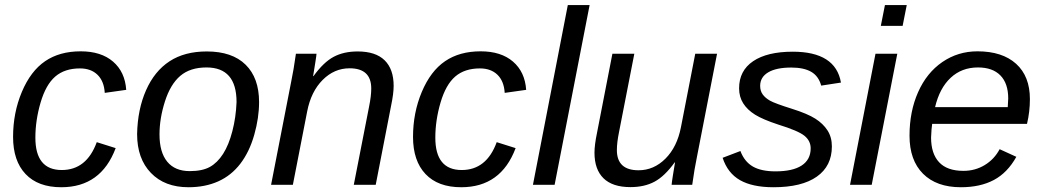

<svg xmlns="http://www.w3.org/2000/svg" viewBox="-20 -745 4209 774"><path d="M229 -59.6Q329.1 -59.6 370.1 -171.9L446.3 -147.9Q387.2 9.8 227.1 9.8Q133.3 9.8 83 -43.5Q32.7 -96.7 32.7 -192.9Q32.7 -290.5 68.1 -374.5Q103.5 -458.5 161.9 -498.3Q220.2 -538.1 305.2 -538.1Q387.7 -538.1 435.8 -496.6Q483.9 -455.1 488.8 -382.8L402.3 -370.6Q399.4 -418 373 -443.6Q346.7 -469.2 302.2 -469.2Q240.7 -469.2 202.6 -436.3Q164.6 -403.3 143.6 -331.5Q122.6 -259.8 122.6 -189.9Q122.6 -59.6 229 -59.6Z M1024.4 -333.5Q1024.4 -270 1004.9 -201.4Q985.4 -132.8 949 -85.2Q912.6 -37.6 859.9 -13.9Q807.1 9.8 739.7 9.8Q644 9.8 588.4 -47.9Q532.7 -105.5 532.7 -204.6Q534.7 -304.2 568.8 -381.3Q603 -458.5 663.6 -498Q724.1 -537.6 813.5 -537.6Q916 -537.6 970.2 -484.1Q1024.4 -430.7 1024.4 -333.5ZM933.6 -333.5Q933.6 -473.1 812.5 -473.1Q746.6 -473.1 706.8 -439.2Q667 -405.3 645 -336.4Q623 -267.6 623 -203.1Q623 -130.9 654.3 -93Q685.5 -55.2 745.1 -55.2Q795.4 -55.2 825.9 -72Q856.4 -88.9 879.4 -124.8Q902.3 -160.6 916.7 -216.3Q931.2 -272 933.6 -333.5Z M1406.2 0 1467.8 -314.9Q1476.6 -357.9 1476.6 -388.2Q1476.6 -469.7 1389.2 -469.7Q1327.6 -469.7 1280.8 -422.9Q1233.9 -376 1218.3 -295.9L1160.6 0H1072.8L1153.8 -415.5Q1163.6 -461.9 1172.9 -528.3H1255.9Q1255.9 -522.9 1250.7 -490.5Q1245.6 -458 1242.2 -438H1243.7Q1284.2 -494.1 1325 -515.9Q1365.7 -537.6 1421.9 -537.6Q1494.1 -537.6 1530.5 -502Q1566.9 -466.3 1566.9 -398.9Q1566.9 -367.7 1556.6 -318.8L1494.6 0Z M1841.3 -59.6Q1941.4 -59.6 1982.4 -171.9L2058.6 -147.9Q1999.5 9.8 1839.4 9.8Q1745.6 9.8 1695.3 -43.5Q1645 -96.7 1645 -192.9Q1645 -290.5 1680.4 -374.5Q1715.8 -458.5 1774.2 -498.3Q1832.5 -538.1 1917.5 -538.1Q2000 -538.1 2048.1 -496.6Q2096.2 -455.1 2101.1 -382.8L2014.6 -370.6Q2011.7 -418 1985.4 -443.6Q1959 -469.2 1914.6 -469.2Q1853 -469.2 1814.9 -436.3Q1776.9 -403.3 1755.9 -331.5Q1734.9 -259.8 1734.9 -189.9Q1734.9 -59.6 1841.3 -59.6Z M2128.4 0 2269 -724.6H2356.9L2215.8 0Z M2537.1 -528.3 2475.6 -213.4Q2466.8 -170.4 2466.8 -140.1Q2466.8 -58.6 2554.2 -58.6Q2615.7 -58.6 2662.6 -105.5Q2709.5 -152.3 2725.1 -232.4L2782.7 -528.3H2870.6L2789.6 -112.8Q2779.8 -66.4 2770.5 0H2687.5Q2687.5 -5.4 2692.6 -37.8Q2697.8 -70.3 2701.2 -90.3H2699.7Q2659.2 -34.2 2618.4 -12.5Q2577.6 9.3 2521.5 9.3Q2449.2 9.3 2412.8 -26.4Q2376.5 -62 2376.5 -129.4Q2376.5 -160.6 2386.7 -209.5L2448.7 -528.3Z M3333.5 -154.8Q3333.5 -75.7 3272.9 -33Q3212.4 9.8 3098.1 9.8Q3013.2 9.8 2963.1 -18.8Q2913.1 -47.4 2893.1 -108.9L2964.8 -136.2Q2981 -93.3 3014.9 -73.7Q3048.8 -54.2 3106 -54.2Q3175.8 -54.2 3211.9 -77.9Q3248 -101.6 3248 -147Q3248 -177.2 3223.1 -197.5Q3198.2 -217.8 3117.7 -242.7Q3055.2 -263.2 3023.9 -282.7Q2992.7 -302.2 2976.1 -328.4Q2959.5 -354.5 2959.5 -389.2Q2959.5 -460 3016.1 -498.3Q3072.8 -536.6 3175.8 -536.6Q3348.6 -536.6 3370.1 -412.1L3290.5 -399.9Q3279.8 -438.5 3250 -455.6Q3220.2 -472.7 3169.9 -472.7Q3109.4 -472.7 3076.9 -453.4Q3044.4 -434.1 3044.4 -398.9Q3044.4 -378.4 3054.7 -364.3Q3064.9 -350.1 3084.2 -339.1Q3103.5 -328.1 3173.3 -306.2Q3235.4 -286.6 3266.8 -266.6Q3298.3 -246.6 3315.9 -219.2Q3333.5 -191.9 3333.5 -154.8Z M3530.8 -640.6 3547.4 -724.6H3635.3L3618.7 -640.6ZM3406.7 0 3509.3 -528.3H3597.2L3494.1 0Z M3737.8 -245.6Q3734.9 -228.5 3733.4 -190.4Q3733.4 -125.5 3765.9 -90.8Q3798.3 -56.2 3863.8 -56.2Q3911.1 -56.2 3949.7 -79.6Q3988.3 -103 4009.8 -143.6L4077.1 -112.8Q4041.5 -48.8 3986.6 -19.5Q3931.6 9.8 3853.5 9.8Q3755.4 9.8 3700.9 -44.7Q3646.5 -99.1 3646.5 -197.8Q3646.5 -295.9 3681.2 -373.8Q3715.8 -451.7 3778.8 -494.9Q3841.8 -538.1 3920.4 -538.1Q4020.5 -538.1 4076.2 -487.8Q4131.8 -437.5 4131.8 -345.7Q4131.8 -294.4 4120.1 -245.6ZM4042.5 -313 4044.4 -348.1Q4044.4 -408.7 4012.9 -440.9Q3981.4 -473.1 3922.4 -473.1Q3856.9 -473.1 3812.3 -431.4Q3767.6 -389.6 3749.5 -313Z"/></svg>

Font: Liberation Sans
Style: Italic
Weight: 400
Italic angle: -12°
Designer: Steve Matteson
Foundry: Ascender Corporation
Version: Version 2.1.5